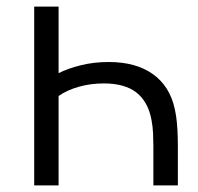

<svg xmlns="http://www.w3.org/2000/svg" viewBox="-20 -560 597 580"><path d="M157 -540V-339Q184.2 -352.8 223.7 -362.8Q263.2 -372.7 308.3 -372.7Q390.3 -372.7 441.7 -336.2Q493 -299.7 508 -230.7Q512.7 -209.8 514.6 -187.1Q516.5 -164.3 516.9 -145.7Q517.3 -127 517.3 -119V0H443.3V-119Q443.3 -136 442.4 -157Q441.5 -178 437.7 -197.3Q427.7 -252.2 392.6 -280.1Q357.5 -308 293.3 -308Q253.5 -308 217.7 -297.8Q181.8 -287.5 157 -270V0H83.3V-540Z"/></svg>

Font: Manrope ExtraLight
Style: Regular
Weight: 200
Designer: Mikhail Sharanda
Foundry: Mikhail Sharanda
Version: Version 4.505